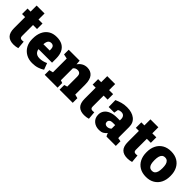

<svg xmlns="http://www.w3.org/2000/svg" viewBox="230 -1786 2923 2923"><g transform="rotate(45 1692.0 -324.0)"><path d="M248 11.2Q165 11.2 121.8 -33Q78.6 -77.1 78.6 -172.9V-410.2H12.7V-528.3H78.6V-658.7H249V-528.3H335.4V-410.2H249V-173.3Q249 -147.5 260.7 -137.2Q272.5 -127 293 -127Q301.8 -127 310.5 -127.9Q319.3 -128.9 328.1 -130.4L339.8 -2.4Q317.4 3.9 294.7 7.6Q272 11.2 248 11.2Z M648.4 10.3Q571.3 10.3 513.2 -23.4Q455.6 -56.6 423.3 -114.7Q391.1 -172.9 391.1 -246.1V-264.2Q391.1 -345.2 419.4 -406.7Q447.8 -468.8 502.4 -503.7Q557.1 -538.6 636.7 -538.1Q708 -538.1 758.3 -510.7Q859.4 -453.6 859.4 -297.9V-209.5H568.8L568.4 -206.1Q571.8 -181.6 585.4 -162.1Q598.1 -142.6 621.1 -131.3Q644 -120.1 677.7 -120.1Q742.2 -120.1 810.5 -151.9L849.6 -48.3Q814 -22.9 762.7 -6.3Q711.4 10.3 648.4 10.3ZM566.9 -317.9 568.8 -315.4H703.1V-328.1Q703.1 -355.5 697.8 -375.5Q686 -414.1 640.6 -414.1Q614.7 -414.1 599.6 -401.9Q584.5 -389.6 577.1 -367.7Q569.8 -345.7 566.9 -317.9Z M1188 -100.1V0H911.1V-100.1L972.7 -115.7V-412.1L899.4 -427.7V-528.3H1134.8L1140.6 -454.6Q1167 -494.1 1205.3 -516.1Q1243.7 -538.1 1292.5 -538.1Q1366.7 -538.1 1409.7 -487.8Q1452.6 -437.5 1452.6 -328.1V-115.7L1514.2 -100.1V0H1231V-100.1L1280.8 -115.7V-328.6Q1280.8 -371.1 1263.7 -388.9Q1246.6 -406.7 1214.8 -406.7Q1169.4 -406.7 1144 -372.6V-115.7Z M1768.1 11.2Q1685.1 11.2 1641.8 -33Q1598.6 -77.1 1598.6 -172.9V-410.2H1532.7V-528.3H1598.6V-658.7H1769V-528.3H1855.5V-410.2H1769V-173.3Q1769 -147.5 1780.8 -137.2Q1792.5 -127 1813 -127Q1821.8 -127 1830.6 -127.9Q1839.4 -128.9 1848.1 -130.4L1859.9 -2.4Q1837.4 3.9 1814.7 7.6Q1792 11.2 1768.1 11.2Z M2088.4 10.3Q2011.7 10.3 1963.4 -33.2Q1915 -76.7 1915 -148.9Q1915 -198.7 1941.9 -236.3Q1968.3 -274.4 2021.7 -296.1Q2075.2 -317.9 2155.8 -317.9H2210.9V-349.1Q2210.9 -380.9 2192.9 -403.1Q2174.8 -425.3 2135.7 -425.3Q2103 -425.3 2078.6 -409.2L2066.9 -341.8H1946.3L1943.8 -488.8Q1988.8 -508.8 2037.8 -523.4Q2086.9 -538.1 2147.5 -538.1Q2255.4 -538.1 2318.8 -488.5Q2382.3 -439 2382.3 -347.2V-152.3Q2382.3 -141.1 2382.6 -130.4Q2382.8 -119.6 2384.8 -109.9L2441.9 -100.1V0H2241.7Q2235.4 -8.8 2228 -23.4Q2220.7 -38.1 2217.8 -52.7Q2193.8 -22.9 2164.1 -6.3Q2134.3 10.3 2088.4 10.3ZM2141.1 -110.8Q2159.7 -110.8 2178.5 -118.4Q2197.3 -126 2210.9 -141.1V-217.3H2157.7Q2123 -217.3 2104.2 -202.1Q2085.4 -187 2085.4 -162.1Q2085.4 -138.2 2101.1 -124.5Q2116.7 -110.8 2141.1 -110.8Z M2698.2 11.2Q2615.2 11.2 2572 -33Q2528.8 -77.1 2528.8 -172.9V-410.2H2462.9V-528.3H2528.8V-658.7H2699.2V-528.3H2785.6V-410.2H2699.2V-173.3Q2699.2 -147.5 2710.9 -137.2Q2722.7 -127 2743.2 -127Q2752 -127 2760.7 -127.9Q2769.5 -128.9 2778.3 -130.4L2790 -2.4Q2767.6 3.9 2744.9 7.6Q2722.2 11.2 2698.2 11.2Z M3098.1 10.3Q3016.6 10.3 2959 -23.9Q2901.4 -57.6 2870.6 -118.4Q2839.8 -179.2 2839.8 -259.3V-269Q2839.8 -348.1 2870.6 -408.7Q2900.9 -469.2 2958.5 -503.7Q3016.1 -538.1 3097.2 -538.1Q3178.7 -538.1 3236.3 -503.9Q3293.5 -469.7 3324 -409.2Q3354.5 -348.6 3354.5 -269V-259.3Q3354.5 -180.7 3324.2 -119.1Q3293.5 -58.6 3236.1 -24.2Q3178.7 10.3 3098.1 10.3ZM3098.1 -120.1Q3128.9 -120.1 3148.4 -137.2Q3167 -154.3 3175.5 -185.3Q3184.1 -216.3 3184.1 -259.3V-269Q3184.1 -309.6 3175.8 -341.8Q3167 -372.6 3147.9 -389.9Q3128.9 -407.2 3097.2 -407.2Q3066.4 -407.2 3046.9 -390.1Q3027.8 -372.6 3019.5 -341.6Q3011.2 -310.5 3011.2 -269V-259.3Q3011.2 -216.8 3019.5 -184.6Q3027.8 -153.3 3046.9 -136.7Q3065.9 -120.1 3098.1 -120.1Z"/></g></svg>

Font: Battambang Black
Style: Regular
Weight: 900
Designer: Danh Hong
Version: Version 8.002; ttfautohint (v1.8.3)